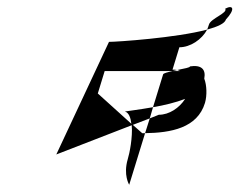

<svg xmlns="http://www.w3.org/2000/svg" viewBox="-20 -762 663 532"><path d="M136 -334 345 -415C348 -382 339 -337 334 -321C321 -277 338 -250 338 -250L382 -393H374L348 -416L395 -434L404 -465C365 -458 330 -454 326 -453C337 -450 342 -436 344 -419L251 -503L270 -565H458L471 -568C467 -569 462 -569 458 -569L477 -631C507 -631 539 -652 554 -680C468 -657 304 -646 282 -646ZM382 -393 395 -434 420 -444C449 -444 477 -463 493 -488C467 -478 434 -470 404 -465L432 -556C433 -559 444 -562 458 -565H479L471 -568C490 -572 508 -575 506 -578C538 -583 551 -570 546 -544C553 -526 554 -498 548 -477C527 -407 453 -394 382 -393ZM554 -680C556 -684 557 -689 559 -694C564 -711 612 -726 604 -738C627 -750 632 -736 606 -708C603 -697 583 -688 554 -680Z"/></svg>

Font: bitstorm
Style: obl
Weight: 400
Version: Version 0.2